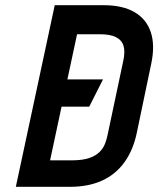

<svg xmlns="http://www.w3.org/2000/svg" viewBox="-20 -720 610 740"><path d="M187 -309H324L377 -414H210ZM379 -700H191L41 0H250Q321 0 373.5 -24Q426 -48 459.5 -94.5Q493 -141 507 -207L563 -475Q578 -546 561 -596.5Q544 -647 498 -673.5Q452 -700 379 -700ZM256 -102H173L277 -588H365Q404 -588 426.5 -577Q449 -566 456 -543.5Q463 -521 455 -485L394 -197Q391 -182 384.5 -165.5Q378 -149 364 -134.5Q350 -120 324 -111Q298 -102 256 -102Z"/></svg>

Font: Advent Pro
Style: Italic
Weight: 400
Italic angle: -12°
Designer: VivaRado, Andreas Kalpakidis
Foundry: VivaRado, Andreas Kalpakidis
Version: Version 3.000